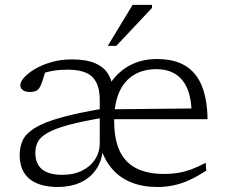

<svg xmlns="http://www.w3.org/2000/svg" viewBox="-20 -736 899 766"><path d="M249 -458Q218 -458 191.2 -453.5Q164.5 -449 137.5 -438.5L163.5 -461Q159.5 -446 155.5 -432.8Q151.5 -419.5 147.8 -408.8Q144 -398 139.5 -389.5Q133.5 -377 123 -373Q112.5 -369 100.5 -369Q80.5 -369 70.8 -376.8Q61 -384.5 61 -395.5Q61 -409.5 76.5 -427Q92 -444.5 120 -461Q148 -477.5 185.5 -488.2Q223 -499 266 -499Q323.5 -499 358.8 -484Q394 -469 411 -441.5Q428 -414 432 -375H404.5Q432 -434 484.2 -467.2Q536.5 -500.5 605.5 -500.5Q676.5 -500.5 720.8 -472.8Q765 -445 786 -391.5Q807 -338 808 -260.5H428.5L425.5 -300L770 -303.5L744.5 -285Q744 -340.5 728.5 -379.5Q713 -418.5 681.8 -439.2Q650.5 -460 603.5 -460Q552.5 -460 514.8 -437.5Q477 -415 456.2 -369.5Q435.5 -324 435.5 -253.5Q435.5 -180.5 457.5 -133.8Q479.5 -87 524 -64.5Q568.5 -42 635 -42Q665.5 -42 692.8 -46.8Q720 -51.5 746.2 -61.5Q772.5 -71.5 800.5 -86.5L803 -55.5Q768 -32.5 736.5 -18Q705 -3.5 673.8 3.2Q642.5 10 607.5 10Q550 10 504.5 -8Q459 -26 427.8 -61.8Q396.5 -97.5 381 -149.5L391.5 -151Q388.5 -96.5 364 -60.8Q339.5 -25 300 -7.5Q260.5 10 211 10Q137 10 97.8 -22.2Q58.5 -54.5 58.5 -117.5Q58.5 -150.5 71 -177Q83.5 -203.5 119.5 -225.8Q155.5 -248 225 -267.5Q294.5 -287 409 -305.5L402.5 -268Q310.5 -253 254.5 -237.8Q198.5 -222.5 169.8 -206Q141 -189.5 131 -170Q121 -150.5 121 -126Q121 -82.5 147.8 -60.5Q174.5 -38.5 229.5 -38.5Q272 -38.5 305.5 -54.2Q339 -70 358.5 -99Q378 -128 378 -167V-337Q378 -399 349 -428.5Q320 -458 249 -458ZM410 -553 509 -716.5H586.5V-704.5L444 -553Z"/></svg>

Font: Newsreader 9pt Light
Style: Regular
Weight: 300
Designer: Hugues Gentile
Foundry: Production Type
Version: Version 1.003